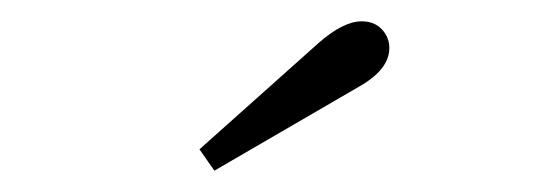

<svg xmlns="http://www.w3.org/2000/svg" viewBox="-20 -742 525 180"><path d="M167 -602 279 -702Q302 -722 319 -722Q331 -722 338 -714.5Q345 -707 345 -697Q345 -677 317 -661L181 -582Z"/></svg>

Font: Taviraj Light
Style: Regular
Weight: 300
Designer: Katatrad Team
Foundry: CadsonDemak
Version: Version 1.001